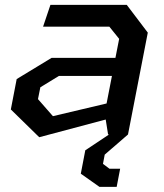

<svg xmlns="http://www.w3.org/2000/svg" viewBox="-20 -540 660 771"><path d="M414 0H418L322.5 63.5L304.5 157.5L379.5 210.5H448.5L462.5 137.5H419.5L393.5 118L400.5 81L494 0L573.5 -409L489 -520.5H182.5L153 -433H419L458.5 -384L443.5 -307.5H187L47 -222.5L23.5 -100.5L137.5 11L404.5 -60ZM132.5 -142 142 -189.5 216.5 -235H429.5L408 -124.5L192.5 -73.5Z"/></svg>

Font: Monaspace Krypton Medium
Style: Italic
Weight: 500
Italic angle: -11°
Designer: Riley Cran & the Lettermatic Team
Foundry: Lettermatic
Version: Version 1.101 (Monaspace Krypton)